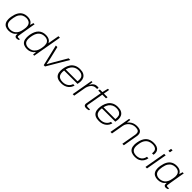

<svg xmlns="http://www.w3.org/2000/svg" viewBox="523 -2603 4495 4495"><g transform="rotate(45 2771.0 -355.5)"><path d="M242 12Q179 12 135.5 -9.5Q92 -31 69.5 -74Q47 -117 47 -180Q47 -199 49 -220Q51 -241 55 -264Q71 -357 106.5 -418Q142 -479 197.5 -508.5Q253 -538 325 -538Q368 -538 401.5 -528Q435 -518 459.5 -498Q484 -478 499 -446H505L528 -526H567L547 -415Q543 -389 536 -348Q529 -307 521 -260Q513 -213 506 -170Q499 -127 494.5 -96.5Q490 -66 490 -59Q490 -47 497.5 -40.5Q505 -34 520 -34H572L567 -6Q556 -1 540 4.5Q524 10 506 10Q473 10 457 -5.5Q441 -21 441 -49Q441 -56 442 -64Q443 -72 444 -80L438 -83Q401 -34 350.5 -11Q300 12 242 12ZM247 -33Q281 -33 315.5 -43Q350 -53 381 -77Q412 -101 435 -144Q458 -187 469 -253Q473 -276 475.5 -292.5Q478 -309 479 -321.5Q480 -334 480 -345Q480 -397 461.5 -429.5Q443 -462 409 -478Q375 -494 327 -494Q277 -494 233 -473.5Q189 -453 156.5 -406Q124 -359 109 -276Q105 -250 103 -232.5Q101 -215 100 -203Q99 -191 99 -180Q99 -104 139.5 -68.5Q180 -33 247 -33Z M850 12Q785 12 741 -9.5Q697 -31 675 -73.5Q653 -116 653 -180Q653 -200 654.5 -222.5Q656 -245 660 -271Q672 -338 695 -388Q718 -438 752.5 -471.5Q787 -505 831.5 -521.5Q876 -538 931 -538Q971 -538 1004 -529Q1037 -520 1063 -501Q1089 -482 1104 -450H1110L1159 -723H1208L1081 0H1043L1051 -83H1044Q1007 -35 958 -11.5Q909 12 850 12ZM851 -33Q907 -33 953 -56Q999 -79 1031 -127Q1063 -175 1076 -250Q1080 -273 1082 -289.5Q1084 -306 1085 -318Q1086 -330 1086 -340Q1086 -402 1064.5 -435Q1043 -468 1009 -481Q975 -494 936 -494Q881 -494 838 -473Q795 -452 765.5 -410.5Q736 -369 721 -306Q715 -280 711.5 -259Q708 -238 706 -219Q704 -200 704 -181Q704 -103 745 -68Q786 -33 851 -33Z M1395 0 1270 -526H1321L1392 -227Q1396 -209 1402 -180.5Q1408 -152 1414 -122Q1420 -92 1425 -68H1430Q1442 -90 1457.5 -118Q1473 -146 1489.5 -175.5Q1506 -205 1519 -227L1694 -526H1748L1438 0Z M1981 12Q1909 12 1860.5 -10Q1812 -32 1788 -76Q1764 -120 1764 -185Q1764 -215 1768 -243.5Q1772 -272 1778 -299Q1796 -374 1833.5 -427.5Q1871 -481 1928.5 -509.5Q1986 -538 2064 -538Q2139 -538 2186 -513.5Q2233 -489 2255 -447Q2277 -405 2277 -351Q2277 -333 2274 -309.5Q2271 -286 2264 -249H1822Q1819 -232 1818 -217Q1817 -202 1817 -188Q1817 -132 1837.5 -98Q1858 -64 1896.5 -48.5Q1935 -33 1986 -33Q2030 -33 2064.5 -44Q2099 -55 2125.5 -74.5Q2152 -94 2169.5 -119.5Q2187 -145 2196 -174H2243Q2234 -137 2213.5 -103.5Q2193 -70 2160.5 -44Q2128 -18 2083.5 -3Q2039 12 1981 12ZM1830 -293H2221Q2223 -309 2224.5 -323Q2226 -337 2226 -350Q2226 -403 2204.5 -434.5Q2183 -466 2145.5 -480Q2108 -494 2058 -494Q2004 -494 1957.5 -472Q1911 -450 1878 -405.5Q1845 -361 1830 -293Z M2354 0 2447 -526H2484L2471 -430H2477Q2485 -450 2504 -475Q2523 -500 2554 -519Q2585 -538 2629 -538Q2644 -538 2658 -536.5Q2672 -535 2680 -532L2672 -489H2640Q2597 -489 2565 -471.5Q2533 -454 2511 -425Q2489 -396 2475 -362Q2461 -328 2456 -296L2404 0Z M2807 11Q2781 11 2763.5 3.5Q2746 -4 2738 -18.5Q2730 -33 2730 -55Q2730 -61 2731.5 -69Q2733 -77 2734 -85L2804 -482H2718L2726 -526H2811L2848 -672H2887L2861 -526H2983L2975 -482H2853L2786 -100Q2784 -89 2782.5 -80.5Q2781 -72 2781 -65Q2781 -48 2790 -40.5Q2799 -33 2824 -33H2896L2891 -3Q2878 2 2863.5 5Q2849 8 2834 9.5Q2819 11 2807 11Z M3232 12Q3160 12 3111.5 -10Q3063 -32 3039 -76Q3015 -120 3015 -185Q3015 -215 3019 -243.5Q3023 -272 3029 -299Q3047 -374 3084.5 -427.5Q3122 -481 3179.5 -509.5Q3237 -538 3315 -538Q3390 -538 3437 -513.5Q3484 -489 3506 -447Q3528 -405 3528 -351Q3528 -333 3525 -309.5Q3522 -286 3515 -249H3073Q3070 -232 3069 -217Q3068 -202 3068 -188Q3068 -132 3088.5 -98Q3109 -64 3147.5 -48.5Q3186 -33 3237 -33Q3281 -33 3315.5 -44Q3350 -55 3376.5 -74.5Q3403 -94 3420.5 -119.5Q3438 -145 3447 -174H3494Q3485 -137 3464.5 -103.5Q3444 -70 3411.5 -44Q3379 -18 3334.5 -3Q3290 12 3232 12ZM3081 -293H3472Q3474 -309 3475.5 -323Q3477 -337 3477 -350Q3477 -403 3455.5 -434.5Q3434 -466 3396.5 -480Q3359 -494 3309 -494Q3255 -494 3208.5 -472Q3162 -450 3129 -405.5Q3096 -361 3081 -293Z M3605 0 3698 -526H3735L3723 -434H3730Q3765 -477 3802.5 -499.5Q3840 -522 3877.5 -530Q3915 -538 3949 -538Q4001 -538 4038 -525.5Q4075 -513 4095 -484.5Q4115 -456 4115 -409Q4115 -398 4113.5 -385.5Q4112 -373 4110 -360L4047 0H3998L4060 -355Q4062 -368 4063 -379.5Q4064 -391 4064 -400Q4064 -441 4047.5 -461Q4031 -481 4002 -487.5Q3973 -494 3936 -494Q3901 -494 3864 -481.5Q3827 -469 3794.5 -444.5Q3762 -420 3739 -384.5Q3716 -349 3708 -303L3655 0Z M4425 12Q4354 12 4306.5 -9.5Q4259 -31 4235 -74.5Q4211 -118 4211 -183Q4211 -202 4213 -223Q4215 -244 4219 -267Q4231 -334 4254 -385Q4277 -436 4312.5 -470Q4348 -504 4396 -521Q4444 -538 4506 -538Q4570 -538 4613 -520Q4656 -502 4678 -468Q4700 -434 4700 -385Q4700 -373 4698.5 -360.5Q4697 -348 4695 -334H4646Q4648 -346 4649 -357Q4650 -368 4650 -378Q4650 -419 4632 -444.5Q4614 -470 4581.5 -482Q4549 -494 4506 -494Q4452 -494 4404 -473.5Q4356 -453 4321.5 -405.5Q4287 -358 4273 -276Q4269 -251 4267 -234.5Q4265 -218 4264 -206Q4263 -194 4263 -184Q4263 -130 4283.5 -96.5Q4304 -63 4340 -48Q4376 -33 4424 -33Q4475 -33 4516 -50.5Q4557 -68 4584.5 -104Q4612 -140 4621 -192H4670Q4660 -132 4628.5 -86Q4597 -40 4546 -14Q4495 12 4425 12Z M4876 -647 4889 -723H4939L4926 -647ZM4764 0 4857 -526H4907L4814 0Z M5180 12Q5117 12 5073.5 -9.5Q5030 -31 5007.5 -74Q4985 -117 4985 -180Q4985 -199 4987 -220Q4989 -241 4993 -264Q5009 -357 5044.5 -418Q5080 -479 5135.5 -508.5Q5191 -538 5263 -538Q5306 -538 5339.5 -528Q5373 -518 5397.5 -498Q5422 -478 5437 -446H5443L5466 -526H5505L5485 -415Q5481 -389 5474 -348Q5467 -307 5459 -260Q5451 -213 5444 -170Q5437 -127 5432.5 -96.5Q5428 -66 5428 -59Q5428 -47 5435.5 -40.5Q5443 -34 5458 -34H5510L5505 -6Q5494 -1 5478 4.5Q5462 10 5444 10Q5411 10 5395 -5.5Q5379 -21 5379 -49Q5379 -56 5380 -64Q5381 -72 5382 -80L5376 -83Q5339 -34 5288.5 -11Q5238 12 5180 12ZM5185 -33Q5219 -33 5253.5 -43Q5288 -53 5319 -77Q5350 -101 5373 -144Q5396 -187 5407 -253Q5411 -276 5413.5 -292.5Q5416 -309 5417 -321.5Q5418 -334 5418 -345Q5418 -397 5399.5 -429.5Q5381 -462 5347 -478Q5313 -494 5265 -494Q5215 -494 5171 -473.5Q5127 -453 5094.5 -406Q5062 -359 5047 -276Q5043 -250 5041 -232.5Q5039 -215 5038 -203Q5037 -191 5037 -180Q5037 -104 5077.5 -68.5Q5118 -33 5185 -33Z"/></g></svg>

Font: Archivo SemiExpanded Thin
Style: Italic
Weight: 250
Width: 6
Italic angle: -10°
Designer: Hector Gatti
Foundry: Omnibus-Type
Version: Version 2.001